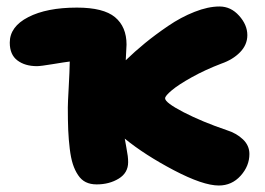

<svg xmlns="http://www.w3.org/2000/svg" viewBox="-20 -553 809 586"><path d="M274.9 9.8Q255.9 9.8 241.9 2.9Q228 -3.9 218.3 -18.6Q208.5 -33.2 202.4 -52Q196.3 -70.8 192.9 -98.9Q189.5 -127 188.2 -156Q187 -185.1 187 -225.1Q187 -238.8 189.7 -286.6Q192.4 -334.5 192.9 -365.2Q177.2 -363.3 140.6 -357.2Q104 -351.1 92.8 -351.1Q56.2 -351.1 33 -368.7Q9.8 -386.2 9.8 -422.9Q9.8 -471.7 66.2 -500.7Q122.6 -529.8 214.8 -529.8Q295.9 -529.8 331.1 -500.5Q366.2 -471.2 366.2 -417Q366.2 -412.1 363.8 -369.1Q391.6 -396 422.6 -421.4Q453.6 -446.8 492.9 -473.6Q532.2 -500.5 573.7 -516.8Q615.2 -533.2 649.9 -533.2Q684.6 -533.2 709.7 -505.1Q734.9 -477.1 734.9 -445.8Q734.9 -416.5 712.9 -393.8Q690.9 -371.1 655.8 -358.9Q606.9 -340.3 565.7 -317.4Q524.4 -294.4 504.2 -277.3Q483.9 -260.3 483.9 -252.9Q483.9 -239.7 540.5 -210.4Q597.2 -181.2 671.9 -155.8Q701.7 -146.5 721.4 -127.7Q741.2 -108.9 741.2 -83Q741.2 -46.4 714.4 -16.6Q687.5 13.2 647.9 13.2Q599.6 13.2 510.7 -33.4Q421.9 -80.1 360.8 -129.9Q362.3 -120.6 365.5 -103.8Q368.7 -86.9 369.9 -77.1Q371.1 -67.4 371.1 -58.1Q371.1 -25.4 342.3 -7.8Q313.5 9.8 274.9 9.8Z"/></svg>

Font: Shantell Sans Normal
Style: Regular
Weight: 800
Designer: Stephen Nixon, Anya Danilova, Shantell Martin
Foundry: Arrow Type
Version: Version 1.006;[559af2be0]